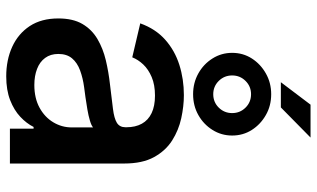

<svg xmlns="http://www.w3.org/2000/svg" viewBox="-218 -776 1007 610"><g transform="rotate(90 285.0 -471.5)"><path d="M223.1 11.7Q170.9 11.7 129.2 -7.3Q87.4 -26.4 63.2 -63.2Q39.1 -100.1 39.1 -153.8Q39.1 -200.2 56.6 -230.2Q74.2 -260.3 104.5 -278.1Q134.8 -295.9 171.9 -304.7Q209 -313.5 248.5 -317.9Q296.4 -323.7 326.4 -327.4Q356.4 -331.1 370.6 -339.8Q384.8 -348.6 384.8 -367.2V-370.1Q384.8 -398.9 373.5 -419.2Q362.3 -439.5 339.8 -450.2Q317.4 -460.9 284.2 -460.9Q250 -460.9 225.3 -450.4Q200.7 -439.9 185.3 -423.6Q169.9 -407.2 162.6 -388.7L54.7 -414.1Q72.3 -462.9 106.7 -493.4Q141.1 -523.9 186.5 -538.3Q231.9 -552.7 282.7 -552.7Q317.9 -552.7 356 -544.4Q394 -536.1 426.8 -515.4Q459.5 -494.6 479.7 -457.8Q500 -420.9 500 -363.3V0H389.2V-75.2H383.8Q372.6 -52.7 351.6 -33Q330.6 -13.2 298.6 -0.7Q266.6 11.7 223.1 11.7ZM250.5 -77.6Q292.5 -77.6 322.8 -94.2Q353 -110.8 369.1 -137.9Q385.3 -165 385.3 -196.3V-264.2Q379.4 -258.8 363.8 -254.2Q348.1 -249.5 328.1 -246.1Q308.1 -242.7 289.3 -240Q270.5 -237.3 257.8 -235.8Q228.5 -231.9 204.1 -222.9Q179.7 -213.9 165.8 -197.3Q151.9 -180.7 151.9 -153.8Q151.9 -128.9 164.6 -111.8Q177.2 -94.7 199.5 -86.2Q221.7 -77.6 250.5 -77.6ZM241.7 -860.8 313 -955.1H417.5L321.8 -860.8ZM279.8 -582Q243.7 -582 213.9 -598.6Q184.1 -615.2 166.3 -643.6Q148.4 -671.9 148.4 -706.1Q148.4 -740.7 166.3 -768.6Q184.1 -796.4 213.9 -813.2Q243.7 -830.1 279.8 -830.1Q316.4 -830.1 345.9 -813.2Q375.5 -796.4 393.3 -768.6Q411.1 -740.7 411.1 -706.1Q411.1 -671.9 393.3 -643.6Q375.5 -615.2 345.9 -598.6Q316.4 -582 279.8 -582ZM279.8 -646Q305.2 -646 322.5 -663.6Q339.8 -681.2 339.8 -706.1Q339.8 -731 322.5 -748.5Q305.2 -766.1 279.8 -766.1Q254.9 -766.1 237.5 -748.5Q220.2 -731 220.2 -706.1Q220.2 -681.2 237.5 -663.6Q254.9 -646 279.8 -646Z"/></g></svg>

Font: Inter
Style: 540
Weight: 540
Designer: Rasmus Andersson
Foundry: rsms
Version: Version 4.001;git-66647c0bb